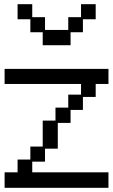

<svg xmlns="http://www.w3.org/2000/svg" viewBox="-20 -869 540 917"><path d="M184 -715H125V-777H64V-849H134V-787H195V-726H306V-787H367V-849H437V-777H376V-715H317V-653H184ZM2 -46H64V-107H125V-169H184V-293H245V-355H306V-417H367V-468H2V-540H498V-468H437V-406H376V-344H317V-282H256V-159H195V-97H134V-46H498V28H2Z"/></svg>

Font: DotGothic16
Style: Regular
Weight: 400
Designer: Fontworks Inc.
Foundry: Fontworks Inc.
Version: Version 1.100